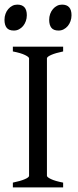

<svg xmlns="http://www.w3.org/2000/svg" viewBox="-22 -819 340 839"><path d="M34.2 0V-21Q67.4 -27.8 86.2 -35.9Q105 -43.9 105 -50.8V-564Q105 -569.8 87.2 -578.6Q69.3 -587.4 34.2 -594.2V-615.2H253.9V-594.2Q220.7 -587.4 201.9 -579.1Q183.1 -570.8 183.1 -564V-50.8Q183.1 -44.9 200.9 -36.4Q218.8 -27.8 253.9 -21V0ZM290.5 -752.4Q290.5 -738.8 286.1 -726.6Q281.7 -714.4 274.2 -705.3Q266.6 -696.3 256.3 -690.9Q246.1 -685.5 233.9 -685.5Q211.9 -685.5 202.4 -697.8Q192.9 -710 192.9 -732.4Q192.9 -746.1 197.3 -758.3Q201.7 -770.5 209.5 -779.5Q217.3 -788.6 227.3 -793.7Q237.3 -798.8 249 -798.8Q290.5 -798.8 290.5 -752.4ZM95.2 -752.4Q95.2 -738.8 90.8 -726.6Q86.4 -714.4 78.9 -705.3Q71.3 -696.3 61 -690.9Q50.8 -685.5 38.6 -685.5Q16.6 -685.5 7.1 -697.8Q-2.4 -710 -2.4 -732.4Q-2.4 -746.1 2 -758.3Q6.3 -770.5 14.2 -779.5Q22 -788.6 32 -793.7Q42 -798.8 53.7 -798.8Q95.2 -798.8 95.2 -752.4Z"/></svg>

Font: Gentium Plus CyrE
Style: Regular
Weight: 400
Designer: J. Victor Gaultney, Annie Olsen, Iska Routamaa, Becca Hirsbrunner
Foundry: SIL International
Version: Version 5.000